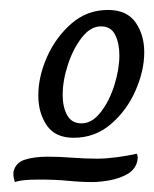

<svg xmlns="http://www.w3.org/2000/svg" viewBox="-20 -706 310 386"><path d="M128 -429Q91 -429 74 -454Q57 -479 57 -514Q57 -552 74.5 -591.5Q92 -631 123.5 -658.5Q155 -686 197 -686Q235 -686 252.5 -661Q270 -636 270 -601Q270 -564 252.5 -524Q235 -484 203 -456.5Q171 -429 128 -429ZM144 -458Q165 -458 182.5 -480.5Q200 -503 210 -535Q220 -567 220 -595Q220 -619 211.5 -636Q203 -653 183 -653Q162 -653 144.5 -630.5Q127 -608 116.5 -576Q106 -544 106 -515Q106 -491 115 -474.5Q124 -458 144 -458ZM255 -397Q257 -393 257 -389Q257 -388 256.5 -386Q256 -384 256 -382Q252 -365 236 -356Q220 -347 200.5 -343.5Q181 -340 166 -340Q142 -340 117 -342.5Q92 -345 59 -345Q43 -345 31 -344Q19 -343 10 -340Q7 -348 7 -355V-360Q11 -379 30 -385Q49 -391 76 -391Q99 -391 125 -389Q151 -387 176 -387Q193 -387 215.5 -390Q238 -393 255 -397Z"/></svg>

Font: Sedan
Style: Italic
Weight: 400
Italic angle: -13.8°
Designer: Sebastian Salazar
Foundry: Sebastian Salazar
Version: Version 1.100; ttfautohint (v1.8.4.7-5d5b)